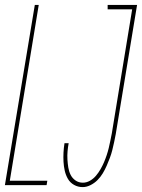

<svg xmlns="http://www.w3.org/2000/svg" viewBox="-24 -755 579 783"><path d="M313 8Q294 8 278 -1Q262 -10 253 -25.5Q244 -41 240 -59Q236 -77 235 -95.5Q234 -114 235 -133Q236 -152 239 -171H256Q253 -155 251.5 -138Q250 -121 251 -104.5Q252 -88 254.5 -72Q257 -56 264 -42Q271 -28 284 -19Q297 -10 314 -10Q329 -10 343 -18Q357 -26 367.5 -38.5Q378 -51 386 -65Q394 -79 400 -93Q406 -107 411 -122Q416 -137 419.5 -151.5Q423 -166 426 -181Q429 -196 432 -211L515 -717H415V-735H535L448 -208Q445 -192 441.5 -175.5Q438 -159 434 -143Q430 -127 424 -111Q418 -95 411 -79Q404 -63 395 -48Q386 -33 373.5 -20.5Q361 -8 345 0Q329 8 313 8ZM-4 0 118 -735H134L16 -18H169L166 0Z"/></svg>

Font: Iosevka SS04 Thin
Style: Italic
Weight: 100
Italic angle: -9°
Monospace: yes
Designer: Belleve Invis
Foundry: Belleve Invis
Version: Version 19.0.0; ttfautohint (v1.8.4)